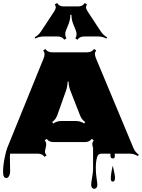

<svg xmlns="http://www.w3.org/2000/svg" viewBox="-24 -986 911 1232"><path d="M477.1 -944.8Q506.8 -944.8 518.6 -966.3L533.7 -958.5Q526.9 -944.3 528.3 -935.1Q529.8 -925.8 538.6 -912.1L622.1 -785.2Q638.7 -759.8 663.6 -746.6L658.7 -738.8Q634.8 -752 604 -752H516.6Q486.8 -752 472.7 -731L459.5 -740.2Q473.1 -761.7 462.9 -789.1L444.8 -834.5Q434.6 -861.8 434.6 -891.1H427.2Q427.2 -861.8 417 -834.5L398.9 -789.1Q388.7 -761.7 402.3 -740.2L388.7 -731Q374.5 -752 345.2 -752H257.8Q227.1 -752 203.1 -738.8L198.2 -746.6Q223.1 -759.8 239.7 -785.2L323.2 -912.1Q332 -925.8 333.5 -935.1Q335 -944.3 328.1 -958.5L343.3 -966.3Q355 -944.8 384.8 -944.8ZM39.6 31.2 41 108.9Q41 132.3 33.7 144.3Q26.4 156.2 16.1 156.2Q-4.4 156.2 -4.4 116.7Q-4.4 77.1 5.4 29.1Q15.1 -19 22.5 -37.1L256.8 -613.8Q261.7 -626.5 261.7 -638.7Q261.7 -650.9 253.4 -662.6L267.1 -671.4Q281.2 -650.4 311 -650.4H535.6Q564.9 -650.4 579.1 -671.4L593.3 -662.6Q585 -650.9 585 -640.1Q585 -629.4 590.8 -614.3L832 -36.6Q843.3 -9.3 866.7 6.3L860.8 15.6Q836.9 0 807.6 0H711.9Q712.9 10.7 712.9 15.1Q712.9 31.2 699.7 31.2Q693.8 31.2 689.2 26.6Q684.6 22 684.6 13.4Q684.6 4.9 685.5 0H626.5Q605 0 598.6 23.4Q590.8 52.2 590.8 89.6Q590.8 127 595.7 157.7Q600.6 188.5 600.6 200Q600.6 211.4 595 218.5Q589.4 225.6 581.1 225.6Q572.8 225.6 566.9 218.8Q561 211.9 561 199.7Q561 187.5 567.1 152.3Q573.2 117.2 573.2 99.6V-37.6Q568.4 -50.8 568.4 -62Q568.4 -73.2 577.1 -85.9L564.5 -95.2Q549.8 -74.2 520.5 -74.2H319.8Q290.5 -74.2 275.9 -94.7L263.2 -85.9Q272.5 -72.8 272.5 -61.5Q272.5 -50.3 269 -37.6V-37.1Q264.6 -20.5 264.6 -11.7Q264.6 -2.9 274.4 11.2L261.7 20.5Q247.1 0 217.8 0H41Q39.6 9.3 39.6 31.2ZM370.1 -209.5H463.4Q492.7 -209.5 516.1 -193.8L522.5 -203.1Q499.5 -218.8 489.3 -246.6L427.2 -405.3Q416.5 -433.1 416 -461.9H409.7Q408.7 -429.7 399.9 -405.3L343.8 -247.1Q333.5 -218.8 311 -203.1L317.4 -193.4Q340.3 -209.5 370.1 -209.5ZM687 161.6Q687 127.9 699.7 77.1Q713.9 135.7 713.9 153.3Q713.9 179.2 700.4 179.2Q687 179.2 687 161.6Z"/></svg>

Font: Nosifer Caps
Style: Regular
Weight: 800
Version: Version 001.002